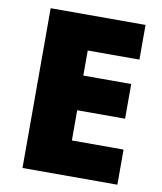

<svg xmlns="http://www.w3.org/2000/svg" viewBox="-81 -779 711 845"><g transform="rotate(10 274.5 -357.0)"><path d="M501 0V-157H270V-292H484V-447H270V-559H501V-714H77V0Z"/></g></svg>

Font: Noto Sans Lao Looped Black
Style: Regular
Weight: 900
Designer: Mark Frömberg, Ben Mitchell
Foundry: The Fontpad Ltd
Version: Version 1.002